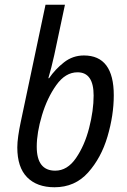

<svg xmlns="http://www.w3.org/2000/svg" viewBox="-20 -780 535 810"><path d="M210 10Q296 10 351.5 -52Q407 -114 433.5 -204Q460 -294 460 -378Q460 -546 334 -546Q287 -546 250 -517Q213 -488 187 -450H184Q189 -466 196.5 -495.5Q204 -525 209 -548L254 -760H172L67 -263Q61 -235 57 -207Q53 -179 53 -158Q53 -74 94.5 -32Q136 10 210 10ZM213 -60Q135 -60 135 -161Q135 -220 157 -293.5Q179 -367 217.5 -421Q256 -475 307 -475Q375 -475 375 -377Q375 -314 356 -240Q337 -166 300.5 -113Q264 -60 213 -60Z"/></svg>

Font: Noto Sans UI SemiCondensed
Style: Italic
Weight: 400
Width: 4
Italic angle: -12°
Designer: Monotype Design Team
Foundry: Monotype Imaging Inc.
Version: Version 1.901